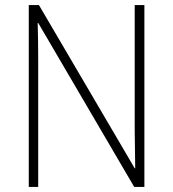

<svg xmlns="http://www.w3.org/2000/svg" viewBox="-20 -734 680 754"><path d="M547 0H507L130 -644H128Q129 -609 129.5 -574Q130 -539 130 -497V0H93V-714H133L509 -73H511Q511 -108 510 -148.5Q509 -189 509 -221V-714H547Z"/></svg>

Font: Noto Sans Armenian SemiCondensed ExtraLight
Style: Regular
Weight: 200
Width: 4
Designer: Monotype Design Team
Foundry: Monotype Imaging Inc.
Version: Version 2.008; ttfautohint (v1.8.4.7-5d5b)